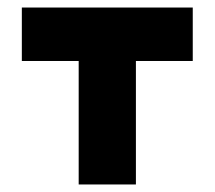

<svg xmlns="http://www.w3.org/2000/svg" viewBox="-20 -490 570 510"><path d="M341 0V-328H492V-470H38V-328H189V0Z"/></svg>

Font: Kreadon Extra Bold
Style: Regular
Weight: 800
Designer: kohakuno
Foundry: StudioGnu
Version: Version 1.000;Glyphs 3.1.2 (3151)